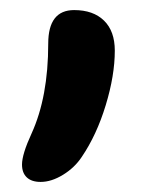

<svg xmlns="http://www.w3.org/2000/svg" viewBox="-20 -190 309 383"><path d="M61 172.9Q43 172.9 33.4 163.8Q23.9 154.8 23.9 138.2Q23.9 117.7 43 76.2Q76.2 3.4 76.2 -103Q76.2 -169.9 127.9 -169.9Q166 -169.9 187.5 -148.9Q209 -127.9 209 -88.9Q209 -39.6 190.9 19.8Q172.9 79.1 143.1 123Q128.9 144.5 105.7 158.7Q82.5 172.9 61 172.9Z"/></svg>

Font: Shantell Sans Irregular
Style: Regular
Weight: 500
Designer: Stephen Nixon, Anya Danilova, Shantell Martin
Foundry: Arrow Type
Version: Version 1.006;[9816181b4]